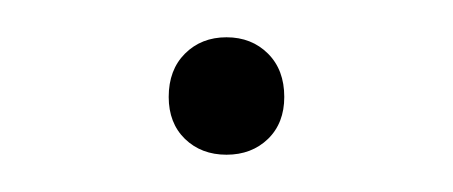

<svg xmlns="http://www.w3.org/2000/svg" viewBox="-20 -78 243 103"><path d="M101.5 5Q88 5 79.2 -3.5Q70.5 -12 70.5 -26Q70.5 -40.5 79.2 -49.2Q88 -58 101.5 -58Q115 -58 123.8 -49.2Q132.5 -40.5 132.5 -26Q132.5 -12 123.8 -3.5Q115 5 101.5 5Z"/></svg>

Font: Encode Sans SC Thin
Style: Regular
Weight: 250
Designer: Multiple Designers
Foundry: Impallari Type
Version: Version 3.002